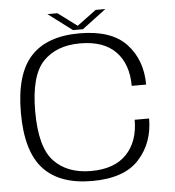

<svg xmlns="http://www.w3.org/2000/svg" viewBox="-55 -833 809 888"><g transform="rotate(-5 350.0 -388.5)"><path d="M337.5 4.5Q486.5 4.5 555.5 -71.5Q624.5 -147.5 624.5 -260.5H557.5Q557.5 -159.5 501.2 -100.8Q445 -42 336.5 -42Q226.5 -42 164.5 -107.2Q102.5 -172.5 102.5 -338.5Q102.5 -504.5 164.2 -569.5Q226 -634.5 336.5 -634.5Q445.5 -634.5 501.5 -577Q557.5 -519.5 557.5 -418H624.5Q624.5 -532 555.5 -606.5Q486.5 -681 337.5 -681Q186 -681 111 -599Q36 -517 36 -338.5Q36 -159.5 111.2 -77.5Q186.5 4.5 337.5 4.5ZM309.5 -698.5H355.5L467 -782.5H422L333 -716.5L244.5 -782.5H198Z"/></g></svg>

Font: Anybody SemiExpanded Light
Style: Regular
Weight: 300
Width: 6
Version: Version 1.113;gftools[0.9.25]